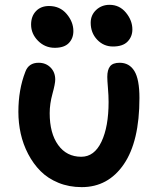

<svg xmlns="http://www.w3.org/2000/svg" viewBox="-20 -811 657 796"><path d="M448.2 -618.2Q409.7 -618.2 382.8 -646.5Q356 -674.8 356 -716.8Q356 -748.5 378.7 -769.8Q401.4 -791 434.1 -791Q475.6 -791 502.2 -758.5Q528.8 -726.1 528.8 -689Q528.8 -659.2 509 -638.7Q489.3 -618.2 448.2 -618.2ZM207 -612.8Q166.5 -612.8 137.7 -641.8Q108.9 -670.9 108.9 -709Q108.9 -743.7 129.2 -764.9Q149.4 -786.1 183.1 -786.1Q228.5 -786.1 256.3 -753.2Q284.2 -720.2 284.2 -682.1Q284.2 -651.9 265.1 -632.3Q246.1 -612.8 207 -612.8ZM318.8 -35.2Q266.1 -35.2 222.2 -53.2Q178.2 -71.3 147.9 -101.8Q117.7 -132.3 96.7 -172.6Q75.7 -212.9 65.9 -257.1Q56.2 -301.3 56.2 -347.2Q56.2 -439.5 85 -513.2Q98.6 -550.8 140.1 -550.8Q169.9 -550.8 189.5 -531.2Q209 -511.7 209 -481Q209 -463.9 197.5 -422.1Q186 -380.4 186 -341.8Q186 -258.3 221.2 -209.7Q256.3 -161.1 316.9 -161.1Q371.1 -161.1 400.6 -223.4Q430.2 -285.6 430.2 -388.2Q430.2 -414.1 427.5 -446Q424.8 -478 424.8 -492.2Q424.8 -521.5 436.3 -536.1Q447.8 -550.8 476.1 -550.8Q516.1 -550.8 537.1 -516.6Q558.1 -482.4 558.1 -404.8Q558.1 -224.6 493.2 -129.9Q428.2 -35.2 318.8 -35.2Z"/></svg>

Font: Shantell Sans Bouncy
Style: Regular
Weight: 600
Designer: Stephen Nixon, Anya Danilova, Shantell Martin
Foundry: Arrow Type
Version: Version 1.006;[9816181b4]